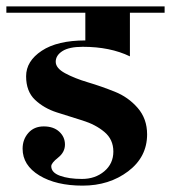

<svg xmlns="http://www.w3.org/2000/svg" viewBox="-40 -580 537 603"><path d="M-20 -540V-560H477V-540H368V-403Q306 -433 220 -433Q177 -433 156 -419.5Q135 -406 135 -386Q135 -366 164.5 -350Q194 -334 236 -321.5Q278 -309 320.5 -292Q363 -275 392.5 -241Q422 -207 422 -158Q422 -87 362.5 -42Q303 3 219.5 3Q136 3 83.5 -29Q31 -61 31 -113Q31 -142 49 -162.5Q67 -183 97.5 -183Q128 -183 146 -166.5Q164 -150 164 -126Q164 -102 142.5 -85Q121 -68 121 -58Q121 -38 148.5 -28Q176 -18 217.5 -18Q259 -18 287.5 -42Q316 -66 316 -104Q316 -142 288 -165.5Q260 -189 219.5 -201.5Q179 -214 138.5 -227Q98 -240 70 -266.5Q42 -293 42 -340.5Q42 -388 91 -420.5Q140 -453 228 -453V-540Z"/></svg>

Font: Rozha One
Style: Regular
Weight: 400
Designer: Tim Donaldson, Indian Type Foundry
Foundry: Indian Type Foundry
Version: Version 1.301;PS 1.0;hotconv 1.0.78;makeotf.lib2.5.61930; tt